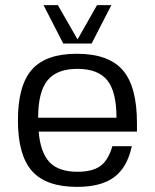

<svg xmlns="http://www.w3.org/2000/svg" viewBox="-20 -720 605 750"><path d="M131 -206Q138 -124 173.5 -86.5Q209 -49 283 -49Q341 -49 372 -71.5Q403 -94 419 -149H495Q477 -66 426 -28Q375 10 281 10Q160 10 105 -52Q50 -114 50 -250Q50 -386 104.5 -448Q159 -510 280 -510Q404 -510 459.5 -446Q515 -382 515 -239V-206ZM435 -260Q435 -362 399 -406.5Q363 -451 282 -451Q202 -451 165.5 -406Q129 -361 129 -260ZM227 -550 150 -700H206L283 -566L359 -700H415L338 -550Z"/></svg>

Font: Fivo Sans Modern
Style: Regular
Weight: 400
Designer: Alexander Slobzheninov
Foundry: Alexander Slobzheninov
Version: 1.0